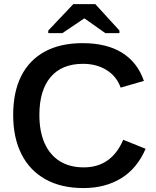

<svg xmlns="http://www.w3.org/2000/svg" viewBox="-20 -909 762 938"><path d="M389.2 -91.3Q524.4 -91.3 582 -226.1L691.4 -182.1Q649.9 -85.9 572 -38.1Q494.1 9.8 387.7 9.8Q279.3 9.8 202.4 -33Q125.5 -75.7 85 -155.8Q44.4 -235.8 44.4 -347.2Q44.4 -459.5 83.7 -537.6Q123 -615.7 199 -657Q274.9 -698.2 383.3 -698.2Q500.5 -698.2 575.9 -651.6Q651.4 -605 683.1 -513.7L569.3 -481Q550.3 -535.6 501.2 -566.4Q452.1 -597.2 385.3 -597.2Q282.2 -597.2 227.3 -532.5Q172.4 -467.8 172.4 -347.2Q172.4 -266.6 198 -209.2Q223.6 -151.9 272 -121.6Q320.3 -91.3 389.2 -91.3ZM215.8 -747.1V-759.8L337.9 -888.7H445.8L563.5 -759.8V-747.1H494.6L393.1 -818.8H391.1L284.7 -747.1Z"/></svg>

Font: Arimo SemiBold
Style: Regular
Weight: 600
Designer: Steve Matteson
Foundry: Monotype Imaging Inc.
Version: Version 1.33